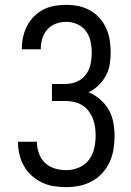

<svg xmlns="http://www.w3.org/2000/svg" viewBox="-20 -763 540 791"><path d="M253 8Q227 8 201.5 4Q176 0 153 -11Q130 -22 110.5 -39.5Q91 -57 78.5 -79.5Q66 -102 60 -127Q54 -152 54 -178Q54 -178 54 -178.5Q54 -179 54 -179H132Q132 -179 132 -178.5Q132 -178 132 -178Q132 -155 140 -132Q148 -109 165 -92.5Q182 -76 205.5 -69Q229 -62 253 -62Q279 -62 304.5 -72.5Q330 -83 346 -104Q362 -125 368 -151Q374 -177 374 -204Q374 -204 374 -204Q374 -204 374 -204Q374 -204 374 -204Q374 -204 374 -204Q374 -222 371.5 -240Q369 -258 362.5 -274.5Q356 -291 345 -305.5Q334 -320 318.5 -329.5Q303 -339 285.5 -343Q268 -347 250 -347H194V-417H250Q274 -417 296.5 -426.5Q319 -436 333.5 -455.5Q348 -475 353 -498.5Q358 -522 358 -546Q358 -569 353 -592.5Q348 -616 334 -635Q320 -654 298 -663.5Q276 -673 253 -673Q231 -673 210.5 -665.5Q190 -658 175.5 -642Q161 -626 154.5 -605Q148 -584 148 -563Q148 -562 148 -561.5Q148 -561 148 -560H70Q70 -561 70 -562Q70 -563 70 -564Q70 -588 75.5 -612Q81 -636 92 -657Q103 -678 120.5 -695.5Q138 -713 159.5 -724Q181 -735 205 -739Q229 -743 253 -743Q278 -743 303 -738Q328 -733 350.5 -720.5Q373 -708 390 -689Q407 -670 417.5 -646.5Q428 -623 432 -598Q436 -573 436 -548Q436 -523 432 -498Q428 -473 416 -451Q404 -429 386 -411.5Q368 -394 345 -383Q371 -372 392.5 -353.5Q414 -335 428 -310.5Q442 -286 447 -258Q452 -230 452 -202Q452 -175 447.5 -147.5Q443 -120 431.5 -95Q420 -70 401 -49.5Q382 -29 358 -16Q334 -3 307 2.5Q280 8 253 8Z"/></svg>

Font: Zed Mono
Style: Regular
Weight: 400
Monospace: yes
Designer: Belleve Invis
Foundry: Belleve Invis
Version: Version 1.0.0; ttfautohint (v1.8.4)